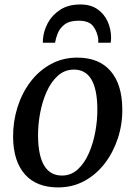

<svg xmlns="http://www.w3.org/2000/svg" viewBox="-20 -826 605 858"><path d="M325.5 -568.5Q422 -568.5 473.8 -509Q525.5 -449.5 526.5 -340Q527.5 -272 507 -209Q486.5 -146 448.5 -96.2Q410.5 -46.5 357.5 -17.5Q304.5 11.5 239.5 11.5Q143 11.5 91.2 -47Q39.5 -105.5 38.5 -213.5Q38 -282.5 58 -346.2Q78 -410 115.8 -460Q153.5 -510 206.8 -539.2Q260 -568.5 325.5 -568.5ZM310.5 -515Q269 -515 238.5 -487.5Q208 -460 188.2 -415.5Q168.5 -371 159 -319Q149.5 -267 150 -217.5Q152 -41.5 257 -41.5Q297.5 -41.5 327.5 -69Q357.5 -96.5 377 -141Q396.5 -185.5 406 -237.5Q415.5 -289.5 415 -339Q414 -515 310.5 -515ZM339.5 -806Q385.5 -806 416 -784.5Q446.5 -763 461.5 -728.8Q476.5 -694.5 476.5 -656.5Q476.5 -652 475.8 -645.5Q475 -639 474.5 -635H419Q419 -639.5 419.2 -643.8Q419.5 -648 419 -652.5Q414.5 -684.5 396.2 -709Q378 -733.5 331 -733.5Q291 -733.5 269.2 -717Q247.5 -700.5 238.2 -677.5Q229 -654.5 226 -635H171.5Q171.5 -639 171.5 -643.2Q171.5 -647.5 172 -650.5Q174.5 -687 193.5 -722.8Q212.5 -758.5 248.8 -782.2Q285 -806 339.5 -806Z"/></svg>

Font: Merriweather
Style: Italic
Weight: 400
Italic angle: -7.8°
Designer: Eben Sorkin
Foundry: Eben Sorkin
Version: Version 2.100